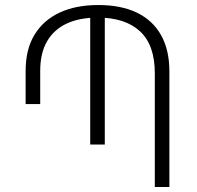

<svg xmlns="http://www.w3.org/2000/svg" viewBox="-20 -744 784 764"><path d="M82 -330V-462Q82 -548 117.5 -606Q153 -664 217.5 -694Q282 -724 371 -724Q462 -724 525 -693.5Q588 -663 621 -604Q654 -545 654 -460V0H596V-453Q596 -565 537 -619.5Q478 -674 369 -674Q297 -674 246 -650.5Q195 -627 167.5 -580Q140 -533 140 -462V-330ZM339 -169V-696H397V-169Z"/></svg>

Font: Noto Sans Armenian Light
Style: Regular
Weight: 300
Designer: Monotype Design Team
Foundry: Monotype Imaging Inc.
Version: Version 2.007